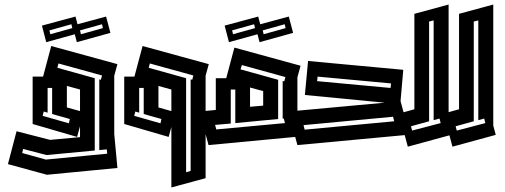

<svg xmlns="http://www.w3.org/2000/svg" viewBox="-20 -640 2227 847"><path d="M15 84 53 -61 201 -23 333 -35V-83L320 -36L124 -93V-302H170L206 -437L498 -357L484 -306V-49L498 101L187 131ZM78 35 182 64 453 38 451 19 418 22V-290L425 -288L430 -307L238 -360L233 -341L398 -295V24L185 44L82 17ZM275 -166 333 -150V-245L275 -261ZM168 -129 284 -96 288 -115 210 -137V-252H190V-143L173 -148ZM319 -454 300 -527 448 -567 467 -495ZM337 -489 434 -516 430 -533 333 -506ZM184 -454 165 -527 313 -567 332 -495ZM202 -489 299 -516 295 -533 198 -506Z M528 -93V-302H573L609 -437L901 -357L887 -306V146L736 187V-80L724 -36ZM821 114V-290L828 -288L833 -307L641 -360L636 -341L801 -295V120ZM679 -166 736 -150V-245L679 -261ZM572 -129 688 -96 692 -115 614 -137V-252H594V-143L577 -148Z M860 -148 932 -155V-295H978L1014 -430L1306 -350L1292 -299V-83L1304 -38L900 0ZM929 -89 934 -69 1237 -97 1232 -117H1227V-283L1234 -281L1239 -300L1047 -353L1041 -334L1207 -288V-115L1018 -97V-245H998V-95ZM1083 -169 1141 -174V-238L1083 -254ZM1125 -454 1106 -527 1254 -567 1273 -495ZM1143 -489 1240 -516 1236 -533 1139 -506ZM990 -454 971 -527 1119 -567 1138 -495ZM1008 -489 1105 -516 1101 -533 1004 -506Z M1292 0 1252 -148 1677 -187 1325 -221 1339 -371 1759 -332 1747 -194 1787 -46ZM1379 -282 1703 -252 1705 -272 1381 -302ZM1714 -125 1319 -88 1324 -68 1719 -105Z M1740 -139 1808 -158V-579L1959 -620V-86L1970 -45L1779 7ZM1893 -110V-550L1873 -545V-105L1793 -83L1798 -64L1924 -97L1919 -117Z M1937 -139 2005 -158V-579L2156 -620V-86L2167 -45L1976 7ZM2090 -110V-550L2070 -545V-105L1990 -83L1995 -64L2121 -97L2116 -117Z"/></svg>

Font: Blaka Hollow
Style: Regular
Weight: 400
Designer: Mohamed Gaber
Foundry: Kief Type Foundry
Version: Version 1.003; ttfautohint (v1.8.4.7-5d5b)